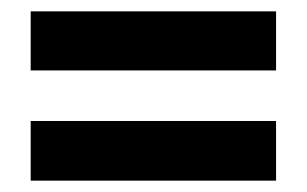

<svg xmlns="http://www.w3.org/2000/svg" viewBox="-20 -605 541 338"><path d="M34 -481H466V-585H34ZM34 -287H466V-392H34Z"/></svg>

Font: Noto Sans Kannada UI Condensed
Style: Bold
Weight: 700
Width: 3
Designer: Jelle Bosma - Monotype Design Team
Foundry: Monotype Imaging Inc.
Version: Version 2.005